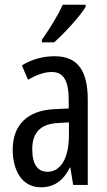

<svg xmlns="http://www.w3.org/2000/svg" viewBox="-20 -786 456 816"><path d="M344 -757V-766H247C226 -721 196 -671 158 -617V-606H210C251 -642 319 -715 344 -757ZM213 -547C162 -547 115 -534 73 -508L99 -447C137 -469 170 -480 200 -480C251 -480 272 -442 272 -360V-325L211 -322C98 -317 34 -256 34 -150C34 -65 71 10 154 10C210 10 249 -18 277 -74H279L291 0H353V-362C353 -480 314 -547 213 -547ZM225 -263 273 -266V-212C273 -114 238 -56 182 -56C141 -56 117 -86 117 -152C117 -222 152 -259 225 -263Z"/></svg>

Font: Noto Sans Arabic ExtCond
Style: Regular
Weight: 400
Width: 2
Designer: Monotype Design Team, Nadine Chahine, Nizar Qandah and Khaled Hosny
Foundry: Monotype Imaging Inc.
Version: Version 2.012